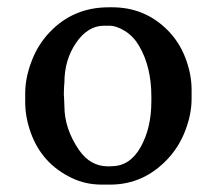

<svg xmlns="http://www.w3.org/2000/svg" viewBox="-20 -495 584 524"><path d="M393.1 -219.2V-231.4Q393.1 -313 359.4 -370.1Q344.2 -396 321 -410.4Q297.9 -424.8 278.3 -424.8H263.7Q219.7 -424.8 187.7 -378.2Q155.8 -331.5 155.8 -270L154.8 -258.3L154.3 -240.7V-234.4L154.8 -228.5L155.3 -216.8Q155.8 -210.9 155.8 -205.1Q155.8 -143.6 195.8 -85.4Q226.6 -41 274.9 -41H280.3L285.2 -41.5Q334.5 -41.5 363.8 -93.5Q393.1 -145.5 393.1 -219.2ZM502.9 -250V-225.6Q502.9 -183.6 485.8 -138.9Q468.8 -94.2 437 -60.5Q371.6 8.8 280.8 8.8H257.3Q213.4 8.8 175.8 -9.3Q94.2 -48.3 64 -132.8Q48.8 -175.3 48.8 -215.8V-240.2Q48.8 -282.2 65.9 -327.1Q83 -373 115.7 -407.2Q180.2 -475.1 276.9 -475.1H278.3H286.1Q375 -475.1 437 -413.1Q469.2 -380.9 486.1 -336.7Q502.9 -292.5 502.9 -250Z"/></svg>

Font: Averia Serif
Style: Regular
Weight: 500
Version: Version 1.0